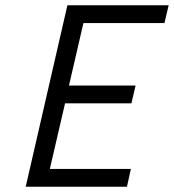

<svg xmlns="http://www.w3.org/2000/svg" viewBox="-20 -712 663 732"><path d="M464 0 479 -68H170L228 -318H481L497 -386H243L298 -624H607L623 -692H237L78 0Z"/></svg>

Font: RazerF5
Style: Italic
Weight: 400
Foundry: Razer Inc.
Version: Version 2